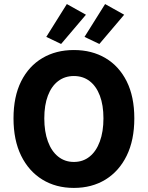

<svg xmlns="http://www.w3.org/2000/svg" viewBox="-20 -909 724 941"><path d="M342 12Q254.2 12 187.6 -28.9Q120.9 -69.9 83.5 -146.1Q46.2 -222.3 46.2 -328.9Q46.2 -435.4 83.5 -510.2Q120.9 -584.9 187.6 -624.3Q254.2 -663.8 342 -663.8Q430.3 -663.8 497 -624.3Q563.6 -584.9 601 -510.2Q638.3 -435.4 638.3 -328.9Q638.3 -222.3 601 -146.1Q563.6 -69.9 497 -28.9Q430.3 12 342 12ZM342 -115.3Q386.8 -115.3 419.2 -141.5Q451.7 -167.6 469.3 -215.7Q487 -263.7 487 -328.9Q487 -394 469.3 -440.4Q451.7 -486.7 419.2 -511.6Q386.8 -536.4 342 -536.4Q297.8 -536.4 265.1 -511.6Q232.4 -486.7 214.8 -440.4Q197.1 -394 197.1 -328.9Q197.1 -263.7 214.8 -215.7Q232.4 -167.6 265.1 -141.5Q297.8 -115.3 342 -115.3ZM279.5 -693.5 206.8 -728.2 307.6 -889.1 401.2 -836.8ZM467 -693.5 394.2 -728.2 495.1 -889.1 588.6 -836.8Z"/></svg>

Font: Source Sans Variable
Style: Regular
Weight: 200
Designer: Paul D. Hunt
Foundry: Adobe Systems Incorporated
Version: Version 3.006;hotconv 1.0.111;makeotfexe 2.5.65597